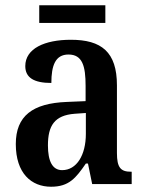

<svg xmlns="http://www.w3.org/2000/svg" viewBox="-20 -699 551 729"><path d="M129 -612H380V-679H129ZM174 10C242 10 268 -23 306 -78H314L330 0H480V-47H477C438 -47 424 -63 424 -118V-375C424 -502 365 -548 249 -548C150 -548 76 -515 76 -448C76 -404 109 -384 175 -384C175 -450 190 -492 240 -492C293 -492 305 -448 305 -373V-315L234 -312C104 -307 40 -259 40 -152C40 -41 99 10 174 10ZM216 -53C179 -53 162 -87 162 -147C162 -222 187 -261 263 -267L306 -270V-191C306 -110 271 -53 216 -53Z"/></svg>

Font: Noto Serif Devanagari Condensed SemiBold
Style: Regular
Weight: 600
Width: 3
Designer: Universal Thirst, Indian Type Foundry and the Monotype Design Team
Foundry: Monotype Imaging Inc.
Version: Version 2.004